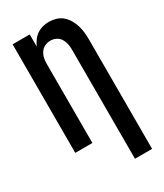

<svg xmlns="http://www.w3.org/2000/svg" viewBox="-231 -832 962 1126"><g transform="rotate(-30 250.0 -269.0)"><path d="M335 205H451V-535Q451 -559 448.5 -583.5Q446 -608 439 -631Q432 -654 419.5 -675.5Q407 -697 388.5 -713Q370 -729 346 -736Q322 -743 298 -743Q277 -743 256 -737.5Q235 -732 217.5 -720Q200 -708 187 -690.5Q174 -673 165 -653V-735H49V0H165V-535Q165 -555 169 -574Q173 -593 184 -609.5Q195 -626 213 -634.5Q231 -643 250 -643Q270 -643 288 -634.5Q306 -626 316.5 -609.5Q327 -593 331 -574Q335 -555 335 -535Z"/></g></svg>

Font: Iosevka SS09
Style: Bold
Weight: 700
Monospace: yes
Designer: Belleve Invis
Foundry: Belleve Invis
Version: Version 5.2.1; ttfautohint (v1.8.3)